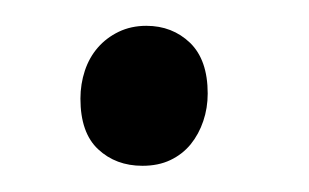

<svg xmlns="http://www.w3.org/2000/svg" viewBox="-20 -118 238 148"><path d="M89.8 9.8Q69.3 9.8 55.7 -2.9Q42 -15.6 42 -42Q42 -53.2 45.4 -63.5Q48.8 -73.7 55.4 -81.3Q62 -88.9 71.5 -93.5Q81.1 -98.1 92.8 -98.1Q112.8 -98.1 126.5 -85Q140.1 -71.8 140.1 -45.9Q140.1 -34.7 136.7 -24.7Q133.3 -14.6 127 -6.8Q120.6 1 111.3 5.4Q102.1 9.8 89.8 9.8Z"/></svg>

Font: Simonetta
Style: Regular
Weight: 400
Version: Version 1.004